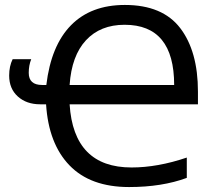

<svg xmlns="http://www.w3.org/2000/svg" viewBox="-20 -745 869 775"><path d="M484 -725Q636 -725 707.5 -631.5Q779 -538 779 -375V-324H261Q277 -69 511 -69Q616 -69 734 -109V-27Q634 10 501 10Q345 10 260.5 -77.5Q176 -165 166 -324H142Q87 -324 52 -355.5Q17 -387 17 -440Q17 -478 31 -506H106Q96 -481 96 -451Q96 -402 150 -402H167Q186 -561 266.5 -643Q347 -725 484 -725ZM483 -645Q385 -645 327 -582.5Q269 -520 261 -402H683Q683 -645 483 -645Z"/></svg>

Font: Advent Sans Logo
Style: Regular
Weight: 400
Designer: Types & Symbols
Foundry: Types & Symbols
Version: Version 1.002